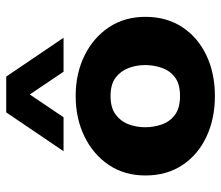

<svg xmlns="http://www.w3.org/2000/svg" viewBox="-68 -652 728 633"><g transform="rotate(-90 296.5 -335.0)"><path d="M297 9Q222 9 162.5 -19Q103 -47 69 -98.5Q35 -150 35 -220Q35 -289 69.5 -340.5Q104 -392 163.5 -421Q223 -450 297 -450Q371 -450 430 -421Q489 -392 523.5 -340.5Q558 -289 558 -220Q558 -150 524 -98.5Q490 -47 431 -19Q372 9 297 9ZM297 -106Q337 -106 359 -123Q381 -140 390 -166.5Q399 -193 399 -221Q399 -249 389.5 -275Q380 -301 358 -318Q336 -335 297 -335Q258 -335 235.5 -318Q213 -301 203.5 -275Q194 -249 194 -221Q194 -193 203 -166.5Q212 -140 234.5 -123Q257 -106 297 -106ZM115 -490 243 -679H361L489 -490H377L282 -631H322L227 -490Z"/></g></svg>

Font: Teachers
Style: Regular
Weight: 400
Designer: Alfredo Marco Pradil, Chank Diesel
Version: Version 1.001